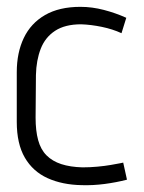

<svg xmlns="http://www.w3.org/2000/svg" viewBox="-20 -530 421 561"><path d="M335 -433 349 -478Q318 -492 283.5 -501Q249 -510 215 -510Q153 -510 111.5 -486Q70 -462 49.5 -419Q29 -376 29 -319V-174Q29 -110 52.5 -69.5Q76 -29 119 -9.5Q162 10 219 11Q252 12 286 7.5Q320 3 351 -5L340 -55Q341 -55 331 -53Q321 -51 303.5 -48Q286 -45 264.5 -43Q243 -41 221 -41Q185 -42 159 -50.5Q133 -59 116 -76Q99 -93 91.5 -120.5Q84 -148 84 -186L85 -311Q86 -354 99 -387.5Q112 -421 141 -440Q170 -459 217 -459Q246 -458 277.5 -451.5Q309 -445 335 -433Z"/></svg>

Font: Advent Pro
Style: Regular
Weight: 400
Designer: VivaRado, Andreas Kalpakidis
Foundry: VivaRado, Andreas Kalpakidis
Version: Version 3.000